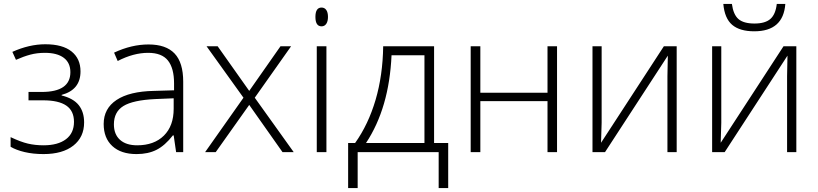

<svg xmlns="http://www.w3.org/2000/svg" viewBox="-20 -763 4103 963"><path d="M189 -301.8Q333 -301.8 333 -400.9Q333 -448.2 299.8 -473.1Q266.6 -498 205.1 -498Q166 -498 132.3 -489Q98.6 -480 60.1 -462.9L42 -502.9Q127 -541 207 -541Q293.9 -541 338.9 -504.9Q383.8 -468.8 383.8 -404.8Q383.8 -312.5 289.1 -287.1V-284.2Q348.1 -269.5 375 -235.6Q401.9 -201.7 401.9 -148.9Q401.9 -75.2 347.9 -32.7Q293.9 9.8 198.2 9.8Q146.5 9.8 103.8 -0.2Q61 -10.3 33.2 -26.9V-75.2Q83.5 -51.3 120.1 -42.7Q156.7 -34.2 198.2 -34.2Q270.5 -34.2 310.8 -64.7Q351.1 -95.2 351.1 -151.9Q351.1 -207 312.5 -233.4Q273.9 -259.8 196.8 -259.8H123V-301.8Z M863.3 0 851.1 -84H847.2Q807.1 -32.7 764.9 -11.5Q722.7 9.8 665 9.8Q586.9 9.8 543.5 -30.3Q500 -70.3 500 -141.1Q500 -218.8 564.7 -261.7Q629.4 -304.7 752 -307.1L853 -310.1V-345.2Q853 -420.9 822.3 -459.5Q791.5 -498 723.1 -498Q649.4 -498 570.3 -457L552.2 -499Q639.6 -540 725.1 -540Q812.5 -540 855.7 -494.6Q898.9 -449.2 898.9 -353V0ZM668 -34.2Q752.9 -34.2 802 -82.8Q851.1 -131.3 851.1 -217.8V-270L758.3 -266.1Q646.5 -260.7 598.9 -231.2Q551.3 -201.7 551.3 -139.2Q551.3 -89.4 581.8 -61.8Q612.3 -34.2 668 -34.2Z M1201.2 -272.9 1016.1 -530.8H1071.8L1230 -307.1L1386.7 -530.8H1439.9L1257.8 -272.9L1453.1 0H1397L1230 -236.8L1062 0H1008.8Z M1617.2 0H1568.8V-530.8H1617.2ZM1562 -678.2Q1562 -725.1 1592.8 -725.1Q1607.9 -725.1 1616.5 -712.9Q1625 -700.7 1625 -678.2Q1625 -656.2 1616.5 -643.6Q1607.9 -630.9 1592.8 -630.9Q1562 -630.9 1562 -678.2Z M2228 180.2H2180.2V0H1773.9V180.2H1726.1V-45.9H1761.2Q1827.6 -139.2 1863.8 -262.2Q1899.9 -385.3 1901.9 -530.8H2157.2V-45.9H2228ZM2108.9 -45.9V-485.8H1943.8Q1932.1 -221.7 1815.9 -45.9Z M2389.2 -530.8V-297.9H2726.1V-530.8H2773.9V0H2726.1V-255.9H2389.2V0H2340.8V-530.8Z M2997.6 -530.8V-147L2994.6 -46.9L3309.6 -530.8H3374V0H3327.6V-381.3L3329.6 -483.9L3014.6 0H2951.7V-530.8Z M3597.7 -530.8V-147L3594.7 -46.9L3909.7 -530.8H3974.1V0H3927.7V-381.3L3929.7 -483.9L3614.7 0H3551.8V-530.8ZM3763.2 -606Q3690.4 -606 3652.3 -638.4Q3614.3 -670.9 3607.9 -743.2H3650.9Q3658.2 -689.5 3684.1 -667.2Q3710 -645 3764.2 -645Q3817.9 -645 3844 -668Q3870.1 -690.9 3876 -743.2H3918.9Q3908.7 -606 3763.2 -606Z"/></svg>

Font: JBL Sans
Style: Light
Weight: 300
Version: Version 1.10